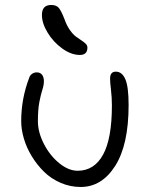

<svg xmlns="http://www.w3.org/2000/svg" viewBox="-20 -786 619 769"><path d="M299.8 -565.9Q265.1 -565.9 229.2 -591.8Q193.4 -617.7 170.7 -655.3Q147.9 -692.9 147.9 -726.1Q147.9 -766.1 185.1 -766.1Q204.6 -766.1 214.6 -755.4Q224.6 -744.6 238.8 -708Q247.1 -684.1 259.5 -666.3Q272 -648.4 283.9 -639.6Q295.9 -630.9 306.4 -624Q316.9 -617.2 323.5 -610.6Q330.1 -604 330.1 -595.2Q330.1 -565.9 299.8 -565.9ZM303.2 -37.1Q261.2 -37.1 222.9 -53.7Q184.6 -70.3 156.5 -97.9Q128.4 -125.5 107.4 -159.9Q86.4 -194.3 75.7 -230.7Q64.9 -267.1 64.9 -300.8Q64.9 -391.1 97.2 -475.1Q100.1 -484.4 108.4 -490.2Q116.7 -496.1 127 -496.1Q141.1 -496.1 148.4 -486.6Q155.8 -477.1 155.8 -460.9Q155.8 -444.8 149.7 -426.5Q143.6 -408.2 137.7 -377.7Q131.8 -347.2 131.8 -300.8Q131.8 -256.3 155.8 -209.7Q179.7 -163.1 217 -132.6Q254.4 -102.1 291 -102.1Q357.4 -102.1 392.8 -166.5Q428.2 -231 428.2 -363.8Q428.2 -394.5 424.6 -425.3Q420.9 -456.1 420.9 -471.2Q420.9 -499 443.8 -499Q468.8 -499 481.9 -469Q495.1 -439 495.1 -365.2Q495.1 -206.1 441.4 -121.6Q387.7 -37.1 303.2 -37.1Z"/></svg>

Font: Shantell Sans Irregular Bouncy
Style: Regular
Weight: 300
Designer: Stephen Nixon, Anya Danilova, Shantell Martin
Foundry: Arrow Type
Version: Version 1.006;[9816181b4]